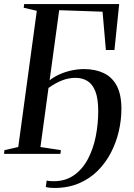

<svg xmlns="http://www.w3.org/2000/svg" viewBox="-27 -763 664 952"><path d="M266.5 -712.5 219 -365Q243 -383.5 271.5 -395.8Q300 -408 330.2 -414.2Q360.5 -420.5 389 -420.5Q445.5 -420.5 487.5 -400.5Q529.5 -380.5 552.2 -337.2Q575 -294 575 -223Q575 -168.5 562.2 -113Q549.5 -57.5 523.5 -7Q497.5 43.5 458 83.2Q418.5 123 364.5 146Q310.5 169 242 169Q228 169 218 167.8Q208 166.5 200 164L204.5 132Q211 134 220.8 134.8Q230.5 135.5 239 135.5Q298 135.5 340.2 105.5Q382.5 75.5 409 25.2Q435.5 -25 447.8 -86.8Q460 -148.5 460 -212Q460 -274 446 -309.8Q432 -345.5 407 -361.2Q382 -377 347 -377Q311.5 -377 277.5 -363Q243.5 -349 213.5 -327L173.5 -34L275 -18.5L272.5 0H-7L-5 -18.5L63.5 -34L155.5 -709.5L90.5 -724.5L93 -743H564L540.5 -515H498L481.5 -705Z"/></svg>

Font: Merriweather 144pt
Style: Italic
Weight: 400
Italic angle: -7.8°
Version: Version 2.101